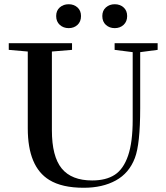

<svg xmlns="http://www.w3.org/2000/svg" viewBox="-20 -865 778 898"><path d="M516.6 -733.4Q492.2 -733.4 475.3 -748.5Q458.5 -763.7 458.5 -790Q458.5 -815.4 475.3 -830.3Q492.2 -845.2 516.6 -845.2Q541.5 -845.2 558.1 -830.3Q574.7 -815.4 574.7 -790Q574.7 -764.2 558.1 -748.8Q541.5 -733.4 516.6 -733.4ZM301.3 -733.4Q276.4 -733.4 259.5 -748.8Q242.7 -764.2 242.7 -790Q242.7 -815.4 259.5 -830.3Q276.4 -845.2 301.3 -845.2Q325.7 -845.2 342.3 -830.3Q358.9 -815.4 358.9 -790Q358.9 -763.7 342.3 -748.5Q325.7 -733.4 301.3 -733.4ZM371.6 13.2Q269.5 13.2 210.4 -23.4Q109.9 -85 109.9 -264.6V-624L21 -631.8V-663.1H316.9V-631.8L222.7 -624V-255.9Q222.7 -133.3 268.6 -77.1Q314.5 -21 411.1 -21Q476.1 -21 516.8 -47.6Q557.6 -74.2 579.1 -137.2Q600.6 -200.2 600.6 -304.2V-621.1L516.1 -631.8V-663.1H717.3V-631.8L635.7 -621.1V-359.4Q635.7 -190.9 610.8 -126Q584 -55.2 521.7 -21Q459.5 13.2 371.6 13.2Z"/></svg>

Font: Elstob 10pt Medium
Style: Regular
Weight: 500
Designer: Peter S. Baker
Version: Version 1.015